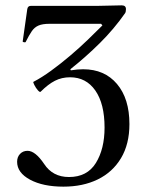

<svg xmlns="http://www.w3.org/2000/svg" viewBox="-20 -685 563 718"><path d="M217 13Q141 13 92.5 -13Q44 -39 44 -80Q44 -98 55 -109.5Q66 -121 83 -121Q112 -121 145 -72Q177 -23 238 -23Q306 -23 338.5 -75.5Q371 -128 371 -208Q371 -297 336.5 -346.5Q302 -396 242 -396Q211 -396 185.5 -383Q160 -370 132 -342Q129 -339 121.5 -347.5Q114 -356 108.5 -367Q103 -378 105 -379Q136 -395 171 -420.5Q206 -446 241.5 -476Q277 -506 308 -536Q339 -566 363 -590L358 -596H165Q139 -596 124 -589.5Q109 -583 99 -568.5Q89 -554 76 -528Q75 -526 69.5 -527Q64 -528 65 -531L82 -651Q84 -663 95 -663H342Q365 -663 388.5 -664Q412 -665 435 -665Q451 -665 451 -651Q451 -641 448 -636Q406 -576 353.5 -524Q301 -472 243 -426L245 -422Q257 -424 268.5 -425Q280 -426 291 -426Q371 -426 417.5 -371Q464 -316 464 -221Q464 -146 432.5 -93.5Q401 -41 345.5 -14Q290 13 217 13Z"/></svg>

Font: Junicode
Style: Regular
Weight: 400
Designer: Peter S. Baker
Version: Version 2.100; ttfautohint (v1.8.4)